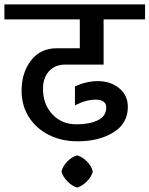

<svg xmlns="http://www.w3.org/2000/svg" viewBox="-42 -658 678 871"><path d="M56 -246Q56 -329 99 -384Q142 -439 214 -439H320V-570H-22V-638H616V-570H428V-365H254Q207 -365 180 -334.5Q153 -304 153 -255Q153 -185 195.5 -139.5Q238 -94 305 -94Q364 -94 402 -112.5Q440 -131 440 -171Q440 -188 427.5 -197Q415 -206 393 -206Q348 -206 298 -180V-266Q351 -290 402 -290Q460 -290 499 -257.5Q538 -225 538 -173Q538 -98 472.5 -57.5Q407 -17 310 -17Q237 -17 179.5 -46Q122 -75 89 -127Q56 -179 56 -246ZM237 120Q243 95 264 74Q285 53 308 47Q331 53 352 74Q373 95 379 120Q373 144 352 165Q331 186 308 193Q285 186 264 165Q243 144 237 120Z"/></svg>

Font: Amiko SemiBold
Style: Regular
Weight: 600
Designer: Pablo Impallari, Rodrigo Fuenzalida, Andres Torresi
Foundry: Impallari Type
Version: Version 1.001; ttfautohint (v1.3)